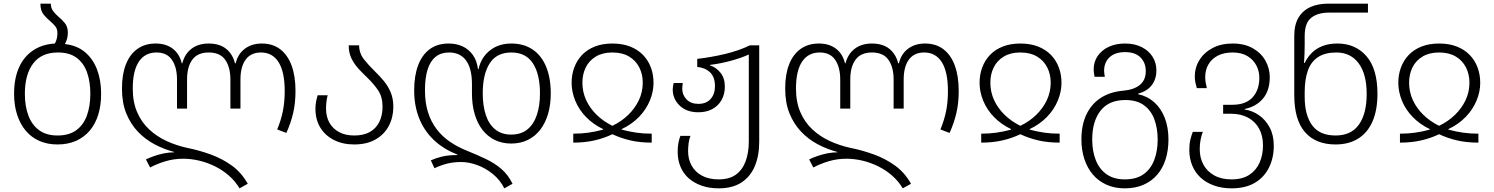

<svg xmlns="http://www.w3.org/2000/svg" viewBox="-20 -780 8172 1050"><path d="M335 -539Q400 -532 444 -495.5Q488 -459 510.5 -400.5Q533 -342 533 -267Q533 -204 517.5 -153.5Q502 -103 471.5 -66.5Q441 -30 396.5 -10Q352 10 294 10Q239 10 195 -9.5Q151 -29 120.5 -65.5Q90 -102 73.5 -153Q57 -204 57 -267Q57 -350 83.5 -410Q110 -470 160.5 -504Q211 -538 280 -542Q287 -554 290.5 -568.5Q294 -583 294 -599Q294 -622 282.5 -636Q271 -650 256 -663Q236 -679 218.5 -700.5Q201 -722 201 -760H258Q258 -737 269.5 -721Q281 -705 297 -691Q317 -675 334 -654.5Q351 -634 351 -602Q351 -584 347 -569Q343 -554 335 -539ZM295 -39Q357 -39 396.5 -67.5Q436 -96 455 -147.5Q474 -199 474 -267Q474 -333 456 -384Q438 -435 399 -464Q360 -493 297 -493Q207 -493 161.5 -433Q116 -373 116 -267Q116 -199 135.5 -147.5Q155 -96 194.5 -67.5Q234 -39 295 -39Z M1290 250Q1266 210 1231.5 180Q1197 150 1155.5 129.5Q1114 109 1069.5 98.5Q1025 88 982 88Q931 88 884.5 102Q838 116 801 136L778 92Q798 82 824 73Q850 64 878 58.5Q906 53 932 53V51Q876 36 825 9Q774 -18 734 -60Q694 -102 670.5 -160Q647 -218 647 -296Q647 -373 668.5 -428Q690 -483 731.5 -512.5Q773 -542 831 -542Q888 -542 925 -513.5Q962 -485 974 -434H977Q990 -485 1027.5 -513.5Q1065 -542 1121 -542Q1180 -542 1216 -513.5Q1252 -485 1265 -434H1269Q1281 -485 1319 -513.5Q1357 -542 1412 -542Q1471 -542 1512 -511Q1553 -480 1574.5 -422Q1596 -364 1596 -282Q1596 -216 1583 -161Q1570 -106 1546 -53L1496 -72Q1517 -123 1527 -172.5Q1537 -222 1537 -282Q1537 -387 1503.5 -440Q1470 -493 1407 -493Q1352 -493 1323.5 -454Q1295 -415 1295 -345V-186H1240V-345Q1240 -412 1212 -452.5Q1184 -493 1121 -493Q1061 -493 1032 -454Q1003 -415 1003 -345V-186H948V-345Q948 -412 920.5 -452.5Q893 -493 836 -493Q773 -493 739.5 -443Q706 -393 706 -296Q706 -222 730 -166.5Q754 -111 796 -72Q838 -33 891.5 -8.5Q945 16 1005 29Q1070 42 1133 65Q1196 88 1248.5 126Q1301 164 1335 225Z M1917 10Q1854 10 1806 -14.5Q1758 -39 1731.5 -82.5Q1705 -126 1705 -186Q1705 -210 1709.5 -229.5Q1714 -249 1717 -259H1772Q1769 -249 1766 -230Q1763 -211 1763 -186Q1763 -142 1781.5 -109Q1800 -76 1834.5 -57.5Q1869 -39 1917 -39Q1969 -39 2003 -58.5Q2037 -78 2054.5 -113.5Q2072 -149 2072 -196Q2072 -251 2047.5 -286.5Q2023 -322 1991 -353Q1966 -377 1942.5 -402Q1919 -427 1903 -458.5Q1887 -490 1887 -532H1944Q1944 -489 1970.5 -455.5Q1997 -422 2030 -390Q2055 -366 2078 -338.5Q2101 -311 2116 -276.5Q2131 -242 2131 -196Q2131 -138 2106 -91Q2081 -44 2033 -17Q1985 10 1917 10Z M2738 250Q2715 204 2675 171.5Q2635 139 2589 122.5Q2543 106 2503 106Q2461 106 2426.5 114.5Q2392 123 2356 140L2336 97Q2362 85 2396.5 76.5Q2431 68 2481 68V65Q2406 36 2353 -14Q2300 -64 2272.5 -132.5Q2245 -201 2245 -286Q2245 -365 2266.5 -422.5Q2288 -480 2330 -511Q2372 -542 2434 -542Q2476 -542 2509.5 -526.5Q2543 -511 2565.5 -480Q2588 -449 2594 -402H2597Q2611 -466 2659 -504Q2707 -542 2776 -542Q2844 -542 2892.5 -509.5Q2941 -477 2966.5 -415.5Q2992 -354 2992 -269Q2992 -207 2977 -156.5Q2962 -106 2934 -70Q2906 -34 2866 -14.5Q2826 5 2776 5Q2725 5 2685 -15Q2645 -35 2617.5 -71Q2590 -107 2575.5 -157.5Q2561 -208 2561 -269V-320Q2561 -405 2529 -449Q2497 -493 2435 -493Q2392 -493 2362.5 -469.5Q2333 -446 2318.5 -400Q2304 -354 2304 -287Q2304 -219 2320.5 -166.5Q2337 -114 2368 -73.5Q2399 -33 2441 -4.5Q2483 24 2533 44Q2590 67 2638 90Q2686 113 2722.5 144.5Q2759 176 2783 225ZM2775 -44Q2830 -44 2864.5 -72.5Q2899 -101 2916 -151.5Q2933 -202 2933 -269Q2933 -374 2894.5 -433.5Q2856 -493 2776 -493Q2696 -493 2658 -433.5Q2620 -374 2620 -269Q2620 -203 2636.5 -152Q2653 -101 2688 -72.5Q2723 -44 2775 -44Z M3115 0V-49Q3159 -49 3198 -54.5Q3237 -60 3278 -71V-74Q3224 -100 3185 -140Q3146 -180 3126 -229Q3106 -278 3106 -327Q3106 -372 3120.5 -411Q3135 -450 3163 -479.5Q3191 -509 3233 -525.5Q3275 -542 3329 -542Q3384 -542 3426 -525.5Q3468 -509 3496.5 -479.5Q3525 -450 3539.5 -411Q3554 -372 3554 -327Q3554 -278 3533.5 -229Q3513 -180 3474 -140Q3435 -100 3380 -74V-71Q3422 -60 3460.5 -54.5Q3499 -49 3544 -49V0Q3480 0 3428 -12Q3376 -24 3329 -46Q3283 -24 3230.5 -12Q3178 0 3115 0ZM3329 -92Q3379 -116 3416 -152Q3453 -188 3474 -232.5Q3495 -277 3495 -328Q3495 -374 3476 -411.5Q3457 -449 3420 -471Q3383 -493 3329 -493Q3276 -493 3239 -471Q3202 -449 3183.5 -411.5Q3165 -374 3165 -328Q3165 -277 3185.5 -232.5Q3206 -188 3243 -152Q3280 -116 3329 -92Z M3910 250Q3859 250 3817.5 235.5Q3776 221 3746.5 195Q3717 169 3701.5 132Q3686 95 3686 51Q3686 23 3690 2Q3694 -19 3701 -37H3756Q3749 -20 3746 2Q3743 24 3743 47Q3743 91 3762.5 126Q3782 161 3819.5 181Q3857 201 3910 201Q3969 201 4005 174.5Q4041 148 4058 101Q4075 54 4075 -7V-482Q4031 -462 3975 -447Q3919 -432 3862 -425V-423Q3896 -412 3920 -382.5Q3944 -353 3944 -306Q3944 -265 3926 -233Q3908 -201 3875.5 -183.5Q3843 -166 3799 -166Q3735 -166 3697 -202.5Q3659 -239 3659 -291Q3659 -300 3660.5 -309Q3662 -318 3664 -326H3714Q3713 -319 3712 -311Q3711 -303 3711 -296Q3711 -261 3734.5 -236.5Q3758 -212 3799 -212Q3843 -212 3866.5 -239Q3890 -266 3890 -308Q3890 -359 3863 -384.5Q3836 -410 3793 -414V-458Q3871 -467 3946 -485Q4021 -503 4081 -532H4132V-5Q4132 72 4107.5 129.5Q4083 187 4034 218.5Q3985 250 3910 250Z M4917 250Q4893 210 4858.5 180Q4824 150 4782.5 129.5Q4741 109 4696.5 98.5Q4652 88 4609 88Q4558 88 4511.5 102Q4465 116 4428 136L4405 92Q4425 82 4451 73Q4477 64 4505 58.5Q4533 53 4559 53V51Q4503 36 4452 9Q4401 -18 4361 -60Q4321 -102 4297.5 -160Q4274 -218 4274 -296Q4274 -373 4295.5 -428Q4317 -483 4358.5 -512.5Q4400 -542 4458 -542Q4515 -542 4552 -513.5Q4589 -485 4601 -434H4604Q4617 -485 4654.5 -513.5Q4692 -542 4748 -542Q4807 -542 4843 -513.5Q4879 -485 4892 -434H4896Q4908 -485 4946 -513.5Q4984 -542 5039 -542Q5098 -542 5139 -511Q5180 -480 5201.5 -422Q5223 -364 5223 -282Q5223 -216 5210 -161Q5197 -106 5173 -53L5123 -72Q5144 -123 5154 -172.5Q5164 -222 5164 -282Q5164 -387 5130.5 -440Q5097 -493 5034 -493Q4979 -493 4950.5 -454Q4922 -415 4922 -345V-186H4867V-345Q4867 -412 4839 -452.5Q4811 -493 4748 -493Q4688 -493 4659 -454Q4630 -415 4630 -345V-186H4575V-345Q4575 -412 4547.5 -452.5Q4520 -493 4463 -493Q4400 -493 4366.5 -443Q4333 -393 4333 -296Q4333 -222 4357 -166.5Q4381 -111 4423 -72Q4465 -33 4518.5 -8.5Q4572 16 4632 29Q4697 42 4760 65Q4823 88 4875.5 126Q4928 164 4962 225Z M5346 0V-49Q5390 -49 5429 -54.5Q5468 -60 5509 -71V-74Q5455 -100 5416 -140Q5377 -180 5357 -229Q5337 -278 5337 -327Q5337 -372 5351.5 -411Q5366 -450 5394 -479.5Q5422 -509 5464 -525.5Q5506 -542 5560 -542Q5615 -542 5657 -525.5Q5699 -509 5727.5 -479.5Q5756 -450 5770.5 -411Q5785 -372 5785 -327Q5785 -278 5764.5 -229Q5744 -180 5705 -140Q5666 -100 5611 -74V-71Q5653 -60 5691.5 -54.5Q5730 -49 5775 -49V0Q5711 0 5659 -12Q5607 -24 5560 -46Q5514 -24 5461.5 -12Q5409 0 5346 0ZM5560 -92Q5610 -116 5647 -152Q5684 -188 5705 -232.5Q5726 -277 5726 -328Q5726 -374 5707 -411.5Q5688 -449 5651 -471Q5614 -493 5560 -493Q5507 -493 5470 -471Q5433 -449 5414.5 -411.5Q5396 -374 5396 -328Q5396 -277 5416.5 -232.5Q5437 -188 5474 -152Q5511 -116 5560 -92Z M6131 250Q6076 250 6032 230.5Q5988 211 5957.5 175.5Q5927 140 5910.5 91Q5894 42 5894 -17Q5894 -98 5922 -155.5Q5950 -213 6001 -245.5Q6052 -278 6122 -284Q6181 -289 6213.5 -315.5Q6246 -342 6246 -391Q6246 -437 6217 -466Q6188 -495 6133 -495Q6078 -495 6048 -467Q6018 -439 6018 -392Q6018 -385 6019.5 -376.5Q6021 -368 6022 -360H5966Q5964 -370 5962.5 -380.5Q5961 -391 5961 -400Q5961 -442 5983 -474Q6005 -506 6043.5 -524Q6082 -542 6133 -542Q6185 -542 6223.5 -522.5Q6262 -503 6283 -470Q6304 -437 6304 -395Q6304 -347 6278.5 -314Q6253 -281 6204 -268V-265Q6255 -254 6292 -221Q6329 -188 6349.5 -136Q6370 -84 6370 -17Q6370 42 6354.5 91Q6339 140 6308.5 175.5Q6278 211 6233.5 230.5Q6189 250 6131 250ZM6132 201Q6194 201 6233.5 173Q6273 145 6292 95.5Q6311 46 6311 -17Q6311 -78 6293 -127Q6275 -176 6236 -204.5Q6197 -233 6134 -233Q6044 -233 5998.5 -174.5Q5953 -116 5953 -17Q5953 46 5972.5 95.5Q5992 145 6031.5 173Q6071 201 6132 201Z M6715 250Q6662 250 6619 234.5Q6576 219 6546 191.5Q6516 164 6500 125Q6484 86 6484 39Q6484 7 6490 -17Q6496 -41 6503 -59H6558Q6551 -42 6546 -17Q6541 8 6541 35Q6541 83 6561 120Q6581 157 6620 179Q6659 201 6715 201Q6775 201 6813 175.5Q6851 150 6869 108Q6887 66 6887 15Q6887 -37 6866 -76Q6845 -115 6805.5 -136.5Q6766 -158 6711 -158H6669V-207H6719Q6793 -207 6830 -247.5Q6867 -288 6867 -355Q6867 -391 6850.5 -422.5Q6834 -454 6801.5 -473.5Q6769 -493 6721 -493Q6673 -493 6639.5 -475.5Q6606 -458 6588.5 -427.5Q6571 -397 6571 -358Q6571 -342 6574 -326Q6577 -310 6580 -298H6525Q6521 -311 6517.5 -328Q6514 -345 6514 -361Q6514 -411 6539.5 -452Q6565 -493 6611.5 -517.5Q6658 -542 6721 -542Q6786 -542 6831.5 -516Q6877 -490 6900.5 -448Q6924 -406 6924 -358Q6924 -285 6887 -241Q6850 -197 6787 -184V-181Q6829 -175 6865 -150Q6901 -125 6923.5 -83Q6946 -41 6946 17Q6946 84 6919.5 137Q6893 190 6842 220Q6791 250 6715 250Z M7284 10Q7175 10 7116.5 -57.5Q7058 -125 7058 -260V-584Q7058 -646 7082 -685Q7106 -724 7147.5 -742Q7189 -760 7242 -760H7461V-711H7248Q7186 -711 7150.5 -682.5Q7115 -654 7115 -583V-536Q7115 -516 7114 -485.5Q7113 -455 7111 -436H7115Q7130 -467 7154 -491Q7178 -515 7213 -528.5Q7248 -542 7294 -542Q7393 -542 7453 -472.5Q7513 -403 7513 -267Q7513 -178 7486 -116Q7459 -54 7407.5 -22Q7356 10 7284 10ZM7284 -39Q7369 -39 7411.5 -98.5Q7454 -158 7454 -266Q7454 -375 7410 -434Q7366 -493 7288 -493Q7227 -493 7188.5 -468Q7150 -443 7132.5 -394.5Q7115 -346 7115 -275V-251Q7115 -150 7156 -94.5Q7197 -39 7284 -39Z M7636 0V-49Q7680 -49 7719 -54.5Q7758 -60 7799 -71V-74Q7745 -100 7706 -140Q7667 -180 7647 -229Q7627 -278 7627 -327Q7627 -372 7641.5 -411Q7656 -450 7684 -479.5Q7712 -509 7754 -525.5Q7796 -542 7850 -542Q7905 -542 7947 -525.5Q7989 -509 8017.5 -479.5Q8046 -450 8060.5 -411Q8075 -372 8075 -327Q8075 -278 8054.5 -229Q8034 -180 7995 -140Q7956 -100 7901 -74V-71Q7943 -60 7981.5 -54.5Q8020 -49 8065 -49V0Q8001 0 7949 -12Q7897 -24 7850 -46Q7804 -24 7751.5 -12Q7699 0 7636 0ZM7850 -92Q7900 -116 7937 -152Q7974 -188 7995 -232.5Q8016 -277 8016 -328Q8016 -374 7997 -411.5Q7978 -449 7941 -471Q7904 -493 7850 -493Q7797 -493 7760 -471Q7723 -449 7704.5 -411.5Q7686 -374 7686 -328Q7686 -277 7706.5 -232.5Q7727 -188 7764 -152Q7801 -116 7850 -92Z"/></svg>

Font: Noto Sans Georgian Light
Style: Regular
Weight: 300
Version: Version 2.002